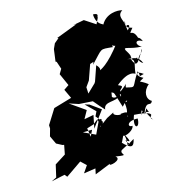

<svg xmlns="http://www.w3.org/2000/svg" viewBox="-141 -1031 1151 1251"><g transform="rotate(-15 435.0 -405.5)"><path d="M350 -825 313 -794 297 -759 286 -677 293 -674 310 -623 291 -591 328 -508 294 -485 323 -423 200 -387 138 -288 139 -266 125 -216 151 -161 189 -141 200 -139 188 -77 114 -30 95 53 60 70 152 50 166 67 273 -7 309 27 277 74 357 62 349 100 456 57C436 78 547 52 503 21C605 37 529 17 554 -9C648 -63 613 -10 593 -65C621 -45 631 -41 591 -114C625 -8 554 -8 647 -59C636 -8 618 2 560 -62C561 -57 559 -31 587 -97C606 -86 664 -119 662 -144C629 -138 628 -184 707 -181C708 -112 654 -115 690 -210C784 -205 812 -187 793 -173C793 -129 777 -188 815 -130C759 -202 765 -254 735 -194C753 -249 731 -214 789 -203C770 -240 791 -240 756 -194C791 -294 809 -226 826 -268C790 -287 790 -342 835 -378C778 -423 768 -398 812 -427C761 -451 772 -489 821 -451C773 -441 803 -434 787 -478C722 -383 757 -378 685 -396C688 -430 714 -430 644 -379C648 -426 589 -394 666 -338C649 -432 644 -355 639 -346C619 -402 700 -400 639 -424C731 -499 763 -468 769 -466C774 -531 807 -563 740 -572C787 -569 819 -567 836 -520C774 -557 856 -588 850 -611C798 -516 787 -508 764 -566C831 -554 808 -589 791 -534C744 -608 793 -556 746 -631C733 -662 778 -627 855 -627C813 -644 820 -689 870 -659C851 -710 819 -678 846 -688C824 -765 779 -701 827 -761C739 -783 849 -808 793 -752C778 -837 796 -819 787 -793C784 -824 749 -861 793 -888C763 -898 684 -895 649 -829C654 -835 604 -836 601 -911C669 -912 585 -853 630 -891L607 -843L534 -891L459 -877L480 -878L336 -823L374 -810ZM464 -502 500 -604 530 -614 537 -641 517 -594C606 -686 579 -680 672 -672C658 -707 694 -647 706 -698C606 -563 554 -550 545 -544C547 -539 569 -554 536 -586L501 -485L495 -475L439 -421L437 -464ZM381 -145 373 -204 419 -218 452 -244 470 -157 525 -114 479 -210 483 -219 445 -265 460 -296 396 -359 427 -350 498 -299 417 -190 435 -278 371 -266 401 -320 298 -392 362 -371 454 -365 489 -324 518 -292C522 -350 602 -317 631 -358C570 -332 576 -390 582 -357C584 -380 580 -348 586 -389C608 -380 598 -389 633 -280C689 -345 672 -288 651 -309C665 -207 631 -246 651 -211C629 -206 691 -249 608 -239C619 -228 550 -237 564 -260C482 -216 554 -262 455 -190C491 -237 480 -256 455 -226L419 -149L339 -186L401 -187Z"/></g></svg>

Font: Hussar Lance
Style: Italic
Weight: 700
Foundry: Cannot Into Space Fonts, PlusOne Fonts
Version: Version 2.27